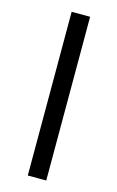

<svg xmlns="http://www.w3.org/2000/svg" viewBox="-111 -747 485 793"><g transform="rotate(15 132.0 -350.0)"><path d="M93 0H172V-700H93Z"/></g></svg>

Font: Unageo
Style: Regular
Weight: 400
Designer: Richard Sepsi
Foundry: Richard Sepsi
Version: Version 2.000